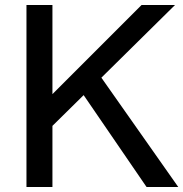

<svg xmlns="http://www.w3.org/2000/svg" viewBox="-20 -749 734 769"><path d="M567 0 315 -368 179 -234V-361L547 -729H681L374 -426V-455L694 0ZM86 0V-729H190V0Z"/></svg>

Font: BDO Grotesk
Style: Regular
Weight: 400
Designer: Deni Anggara
Foundry: Lokal Container
Version: Version 2.000